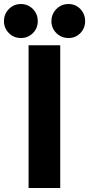

<svg xmlns="http://www.w3.org/2000/svg" viewBox="-42 -948 449 968"><path d="M102.1 0V-719.7H261.7V0ZM303.7 -756.3Q267.6 -756.3 242.4 -781Q217.3 -805.7 217.3 -841.3Q217.3 -877.4 242.4 -902.6Q267.6 -927.7 303.7 -927.7Q338.9 -927.7 363 -902.6Q387.2 -877.4 387.2 -841.3Q387.2 -805.7 363 -781Q338.9 -756.3 303.7 -756.3ZM63.5 -756.3Q27.8 -756.3 2.9 -781Q-22 -805.7 -22 -841.3Q-22 -877.4 2.9 -902.6Q27.8 -927.7 63.5 -927.7Q99.1 -927.7 123.8 -902.6Q148.4 -877.4 148.4 -841.3Q148.4 -805.7 123.8 -781Q99.1 -756.3 63.5 -756.3Z"/></svg>

Font: Reddit Sans ExtraBold
Style: Regular
Weight: 800
Designer: Stephen Hutchings
Foundry: Reddit
Version: Version 1.014; ttfautohint (v1.8.4.7-5d5b)